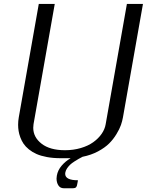

<svg xmlns="http://www.w3.org/2000/svg" viewBox="-20 -812 763 998"><path d="M181.6 -791.5Q181.6 -791.5 264.6 -791.5L154.3 -166.5Q152.8 -157.2 152.8 -147.9Q152.8 -98.6 196.3 -64.9Q239.7 -31.2 317.9 -31.2Q361.8 -31.2 399.9 -42.5Q438 -53.7 464.6 -72.8Q491.2 -91.8 508.1 -116Q524.9 -140.1 529.3 -166.5L639.6 -791.5H723.1L619.1 -202.1Q615.7 -182.6 608.6 -162.1Q601.6 -141.6 585.4 -115Q569.3 -88.4 547.4 -66.4Q525.4 -44.4 489.5 -25.1Q453.6 -5.9 409.2 2.9Q395.5 10.3 388.7 13.9Q381.8 17.6 367.4 26.9Q353 36.1 345 43.7Q336.9 51.3 329.3 62Q321.8 72.8 319.8 83.5Q319.3 87.4 318.8 91.3Q318.8 125 385.3 125L381.3 146Q380.4 150.9 379.6 153.6Q378.9 156.2 376.5 159.9Q374 163.6 369.4 165Q364.7 166.5 357.4 166.5H311.5Q293 166.5 283.4 151.6Q273.9 136.7 273.9 115.7Q274.4 108.4 275.4 101.1Q280.3 72.8 300.5 49.1Q320.8 25.4 346.2 11.2V10.3H326.2H294.9Q256.3 10.3 224.4 4.4Q192.4 -1.5 169.9 -11.5Q147.5 -21.5 130.1 -35.6Q112.8 -49.8 102.5 -64.9Q92.3 -80.1 85.7 -97.9Q79.1 -115.7 76.7 -131.3Q74.2 -147 74.2 -163.6Q74.2 -183.1 77.6 -202.1Z"/></svg>

Font: Resagnicto
Style: Italic
Weight: 500
Italic angle: -10°
Version: Version 0.999